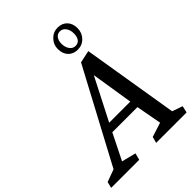

<svg xmlns="http://www.w3.org/2000/svg" viewBox="-297 -1141 1276 1276"><g transform="rotate(-45 341.0 -502.5)"><path d="M516.1 -750 627.4 -73.2 700.7 -47.9 689.9 0H403.8L415.5 -43.9L517.1 -76.2L483.9 -255.9H247.6L156.7 -73.2L257.3 -47.9L244.6 0H-19L-8.3 -43.9L79.6 -76.2L429.2 -731.4ZM277.8 -315.4H476.1L429.2 -611.3ZM424.3 -910.2Q424.3 -878.9 439.7 -856.4Q455.1 -834 481 -834Q505.4 -834 518.6 -851.6Q531.7 -869.1 531.7 -901.4Q531.7 -933.1 516.1 -954.8Q500.5 -976.6 475.1 -976.6Q451.2 -976.6 437.7 -957.8Q424.3 -939 424.3 -910.2ZM474.1 -805.7Q432.6 -805.7 407.5 -832Q382.3 -858.4 382.3 -903.3Q382.3 -944.8 411.6 -974.9Q440.9 -1004.9 481.9 -1004.9Q523.9 -1004.9 548.8 -978.5Q573.7 -952.1 573.7 -909.2Q573.7 -866.2 545.4 -835.9Q517.1 -805.7 474.1 -805.7Z"/></g></svg>

Font: Neuton
Style: Italic
Weight: 400
Italic angle: -9°
Designer: Brian M Zick
Version: Version 1.32